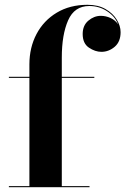

<svg xmlns="http://www.w3.org/2000/svg" viewBox="-20 -780 522 800"><path d="M17 -4.5H102.5V-455.5H17V-460H102.5V-511.5Q102.5 -582 132.2 -638.2Q162 -694.5 216.5 -727.2Q271 -760 344.5 -760Q389 -760 419.8 -742.2Q450.5 -724.5 466.5 -698.2Q482.5 -672 482.5 -646Q482.5 -606 457.8 -585Q433 -564 402.5 -564Q376.5 -564 350.5 -581.5Q324.5 -599 324.5 -638.5Q324.5 -674 348.2 -694Q372 -714 400 -714Q421 -714 441 -704.8Q461 -695.5 472 -678.5Q459.5 -711.5 426.2 -733.2Q393 -755 352 -755Q290 -755 263.8 -695.2Q237.5 -635.5 237.5 -540V-460H373V-455.5H237.5V-4.5H353V0H17Z"/></svg>

Font: Bodoni* 36pt
Style: Bold
Weight: 700
Version: Version 2.3